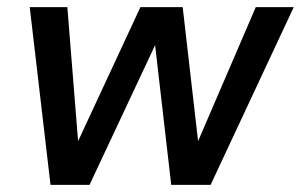

<svg xmlns="http://www.w3.org/2000/svg" viewBox="-20 -516 840 536"><path d="M121 0 63 -496H168L198 -122L372 -496H490L533 -122L694 -496H800L568 0H458L413 -390L230 0Z"/></svg>

Font: Ultramarine Medium
Style: Italic
Weight: 500
Italic angle: -10°
Designer: Colophon Foundry, Jonny Pinhorn
Foundry: Colophon Foundry
Version: Version 1.200; ttfautohint (v1.8.3)